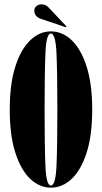

<svg xmlns="http://www.w3.org/2000/svg" viewBox="-20 -856 471 887"><path d="M215 11Q162.5 11 119.2 -30.2Q76 -71.5 50.5 -151.5Q25 -231.5 25 -349Q25 -467 50.5 -547.5Q76 -628 119.2 -669.5Q162.5 -711 215 -711Q268.5 -711 311.8 -669.5Q355 -628 380.5 -547.5Q406 -467 406 -349Q406 -231.5 380.5 -151.5Q355 -71.5 311.8 -30.2Q268.5 11 215 11ZM215 1Q237 1 241 -89.8Q245 -180.5 245 -349Q245 -517.5 241 -609.2Q237 -701 215 -701Q193.5 -701 189.8 -609.2Q186 -517.5 186 -349Q186 -180.5 189.8 -89.8Q193.5 1 215 1ZM284.5 -730 169 -769Q138.5 -779.5 138.5 -807Q138.5 -819 148 -827.5Q157.5 -836 171.5 -836Q190.5 -836 204.5 -821.5L287 -734Z"/></svg>

Font: Imbue 100pt Black
Style: Regular
Weight: 900
Designer: Tyler Finck
Foundry: Etcetera Type Company
Version: Version 1.102; ttfautohint (v1.8.3)